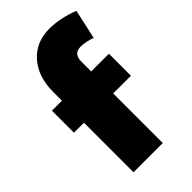

<svg xmlns="http://www.w3.org/2000/svg" viewBox="-227 -811 882 882"><g transform="rotate(-45 213.5 -370.0)"><path d="M278 0H88V-322H23V-465H88V-522Q88 -621 141 -680.5Q194 -740 281 -740Q348 -740 427 -710L395 -566Q356 -580 324 -580Q278 -580 278 -529V-465H393V-322H278Z"/></g></svg>

Font: Raleway
Style: Heavy
Weight: 900
Designer: Matt McInerney, Pablo Impallari, Rodrigo Fuenzalida
Foundry: Matt McInerney, Pablo Impallari, Rodrigo Fuenzalida
Version: Version 2.001